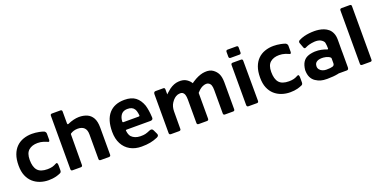

<svg xmlns="http://www.w3.org/2000/svg" viewBox="-17 -1351 4100 2067"><g transform="rotate(-20 2033.0 -317.5)"><path d="M290.7 12.7Q240.3 12.7 194.3 -3Q148.3 -18.7 113.5 -50Q78.7 -81.3 58.5 -129.3Q38.3 -177.3 38.3 -246Q38.3 -318 57.2 -368.8Q76 -419.7 109.5 -452.8Q143 -486 189.3 -502.3Q235.7 -518.7 289.3 -518.7Q329.3 -518.7 371.3 -510.3Q400 -504.7 423.3 -496Q442.7 -484.3 442.7 -464V-396.3Q442 -364.3 415.3 -381.3Q402.7 -387.3 380 -394.7Q347.7 -405 312.7 -405Q248.3 -405 210 -372Q171.7 -339 171.7 -262.7Q171.7 -181.3 205.7 -142.2Q239.7 -103 318.7 -103Q349 -103 375.3 -109.3Q400.3 -116.7 419.7 -128Q444 -142.7 444 -101V-45Q444 -23 428.7 -15.7Q402.3 -4 376 3Q338.7 12.7 290.7 12.7Z M696.7 -484.3Q766.3 -515 826.3 -516Q878.7 -516 918.7 -498.5Q958.7 -481 981.5 -440.7Q1004.3 -400.3 1004.3 -330V-20.3Q1004.3 0 984.3 0H889.7Q870.3 0 870.3 -19.3V-300.7Q870.3 -352.7 844.7 -377.3Q819 -402 771.7 -402Q748 -402 726 -395.7Q706.7 -389.7 688.7 -378.7Q684.3 -375.7 683.3 -370.3L681.3 -20.3Q681.3 0 662 0H567.7Q548.7 0 548.7 -18.7V-631Q548.7 -650.3 568 -650.3H664.7Q683.3 -649.7 683.3 -631V-495.3Q684 -479 696.7 -484.3Z M1445.3 -311.7Q1439.7 -362.3 1425.3 -383.3Q1402.7 -419.3 1347.7 -418.7Q1313.7 -418.7 1291.2 -403.2Q1268.7 -387.7 1256.7 -353.7Q1251.3 -340.3 1249.3 -312.7Q1248.3 -299.7 1259 -299.7H1433.3Q1446.7 -299.7 1445.3 -311.7ZM1254.3 -199.3Q1259 -156.7 1279 -133.3Q1315.7 -95.7 1378.7 -94.3Q1415.7 -93.7 1437.3 -99Q1461.3 -105 1492.7 -119Q1523 -131.7 1535 -104.7L1556 -60.3Q1570 -33.3 1539.3 -19.7Q1494.7 -0.7 1454.3 6.7Q1411.3 15 1354.7 15Q1281.3 15 1226 -15.7Q1170.7 -46.3 1140 -104.2Q1109.3 -162 1109.3 -243.3Q1109.3 -380.3 1171.7 -451.2Q1234 -522 1349.7 -522Q1429 -522 1475.2 -486.7Q1521.3 -451.3 1545.3 -384Q1562.3 -326.3 1566.7 -242.3Q1569 -213 1537 -212.3H1264.3Q1249.7 -212 1254.3 -199.3Z M1675.7 -22.7V-217.3Q1677.3 -269 1709.3 -309.3Q1773 -398.7 1859.7 -467Q1912 -504 1963.7 -507.3Q2019.7 -512 2056.5 -487.5Q2093.3 -463 2110.3 -427.2Q2127.3 -391.3 2128 -332.3V-22.7Q2127.3 -3.3 2108.3 -3.3H2013.3Q1994 -3.3 1994 -22.7V-291.7Q1994 -324.3 1987 -345.7Q1980 -367 1963.3 -377.2Q1946.7 -387.3 1908.3 -378Q1868.3 -365 1836.3 -316Q1811.3 -278 1810.7 -221.3L1809.7 -22.7Q1810.7 -4 1789.7 -3.3H1696.3Q1675.7 -3.3 1675.7 -22.7ZM1803.3 -59.7H1675.7V-467.7Q1676.3 -495.7 1698.3 -495.7H1787.7Q1804.7 -495.7 1804.7 -475.3ZM2010.7 -345Q2080 -431.7 2155 -471Q2215.7 -504 2267 -507.3Q2321.7 -512 2357 -487.5Q2392.3 -463 2409.2 -427.3Q2426 -391.7 2426.7 -332.3V-22.7Q2426.7 -3.3 2407.7 -3.3H2314.3Q2295.7 -3.3 2295.7 -22.7V-291.7Q2295.7 -324.3 2288.5 -344.8Q2281.3 -365.3 2262.7 -376Q2244 -386.7 2213.3 -379Q2171.7 -368 2135.3 -326.3Q2110.7 -301.3 2100.7 -287Z M2560.7 -575.7V-630.3Q2561 -650 2580 -650H2681.3Q2700 -650 2700 -630.7V-576.3Q2700.7 -554.7 2681 -555.3H2581.3Q2560.7 -555.3 2560.7 -575.7ZM2563.3 -19.7V-479.3Q2564 -499 2582.3 -499H2679Q2697.3 -499 2697.3 -479.7L2698.7 -20Q2698.7 0 2679.7 0H2582.3Q2564 0 2563.3 -19.7Z M3057.7 12.7Q3007.3 12.7 2961.3 -3Q2915.3 -18.7 2880.5 -50Q2845.7 -81.3 2825.5 -129.3Q2805.3 -177.3 2805.3 -246Q2805.3 -318 2824.2 -368.8Q2843 -419.7 2876.5 -452.8Q2910 -486 2956.3 -502.3Q3002.7 -518.7 3056.3 -518.7Q3096.3 -518.7 3138.3 -510.3Q3167 -504.7 3190.3 -496Q3209.7 -484.3 3209.7 -464V-396.3Q3209 -364.3 3182.3 -381.3Q3169.7 -387.3 3147 -394.7Q3114.7 -405 3079.7 -405Q3015.3 -405 2977 -372Q2938.7 -339 2938.7 -262.7Q2938.7 -181.3 2972.7 -142.2Q3006.7 -103 3085.7 -103Q3116 -103 3142.3 -109.3Q3167.3 -116.7 3186.7 -128Q3211 -142.7 3211 -101V-45Q3211 -23 3195.7 -15.7Q3169.3 -4 3143 3Q3105.7 12.7 3057.7 12.7Z M3579 -200.7Q3550 -214.7 3518.7 -216.7Q3470.7 -220 3444.5 -204.3Q3418.3 -188.7 3417.7 -154.7Q3416.3 -133.7 3429.5 -116.3Q3442.7 -99 3463.8 -91.2Q3485 -83.3 3505.3 -83.3Q3555.3 -83.3 3577.7 -90.5Q3600 -97.7 3600 -122.3V-178.7Q3600 -188.7 3579 -200.7ZM3730.7 -137Q3726.7 -71.3 3694.2 -40Q3661.7 -8.7 3607.7 2.3Q3553.7 13.3 3480.7 13.3Q3437 13.3 3408.2 5.2Q3379.3 -3 3350.3 -22Q3321.3 -41 3305.2 -73.8Q3289 -106.7 3289 -157Q3295 -213 3315.5 -245Q3336 -277 3369.2 -291.3Q3402.3 -305.7 3454 -309Q3494.3 -309.7 3525.3 -303.3Q3556.3 -297 3590.3 -284.3Q3599 -281 3600 -290.7Q3600.3 -327 3594.3 -358Q3590 -378.7 3557.3 -398.3Q3530 -412.3 3488.3 -410.3Q3453 -407.7 3422.7 -399.7Q3402.3 -394 3379 -382.3Q3361.3 -373 3353.7 -393.7L3332 -452.3Q3327.3 -472.3 3346.3 -481.3Q3371 -495 3408.3 -504.7Q3461.7 -518 3525.7 -518Q3548.7 -518 3576.3 -514Q3604 -510 3631.3 -499.7Q3658.7 -489.3 3681.5 -470Q3704.3 -450.7 3717.8 -419.2Q3731.3 -387.7 3731.3 -344ZM3604.7 -206.7H3731.3V-28Q3730.7 0 3709.7 0H3621Q3603 0 3603 -20.7Z M3979.7 0H3884.7Q3865.7 0 3865.7 -19V-630Q3865.7 -650.3 3886 -650.3H3978.3Q3999.3 -650.3 3998.3 -631.3V-20Q3998.3 0 3979.7 0Z"/></g></svg>

Font: Vivano Light
Style: Regular
Weight: 300
Designer: Joe Prince, Josias Burgherr
Version: Version 2.064;September 19, 2022;FontCreator 14.0.0.2877 64-